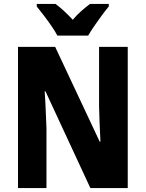

<svg xmlns="http://www.w3.org/2000/svg" viewBox="-20 -951 736 971"><path d="M626 0H437L210 -489H206Q210 -431 211.5 -385.5Q213 -340 215 -303V0H71V-714H259L484 -235H488Q485 -291 483.5 -333.5Q482 -376 481 -415V-714H626ZM270 -771Q260 -791 241 -818.5Q222 -846 201.5 -873Q181 -900 166 -918V-931H261Q280 -917 302.5 -896.5Q325 -876 348 -851Q370 -877 392.5 -896.5Q415 -916 435 -931H530V-918Q514 -899 494.5 -872.5Q475 -846 456.5 -819Q438 -792 426 -771Z"/></svg>

Font: Noto Sans Gujarati UI Condensed ExtraBold
Style: Regular
Weight: 800
Width: 3
Designer: Jelle Bosma - Monotype Design Team, Universal Thirst
Foundry: Monotype Imaging Inc.
Version: Version 2.106; ttfautohint (v1.8.4.7-5d5b)